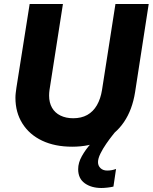

<svg xmlns="http://www.w3.org/2000/svg" viewBox="-20 -720 762 958"><path d="M340 12Q254 12 190.5 -18Q127 -48 92 -103.5Q57 -159 57 -232Q57 -244 58.5 -256.5Q60 -269 62 -283L128 -700H294L227 -271Q226 -264 225.5 -257Q225 -250 225 -243Q225 -208 239.5 -182.5Q254 -157 281.5 -143.5Q309 -130 345 -130Q386 -130 415.5 -146.5Q445 -163 463.5 -195Q482 -227 489 -271L556 -700H722L654 -260Q640 -172 598.5 -111Q557 -50 491.5 -19Q426 12 340 12ZM486 218Q436 218 403 194.5Q370 171 370 124Q370 92 388.5 59Q407 26 433.5 -3.5Q460 -33 484.5 -55.5Q509 -78 520 -89L559 -67Q555 -62 541 -44.5Q527 -27 510 -2.5Q493 22 481 46.5Q469 71 469 89Q469 107 481.5 119Q494 131 515 131Q538 131 559 123L546 211Q534 214 516.5 216Q499 218 486 218Z"/></svg>

Font: MuseoModerno
Style: Bold Italic
Weight: 700
Italic angle: -9°
Designer: Pablo Cosgaya, Héctor Gatti, Marcela Romero, and the Authors of The MuseoModerno Project.
Foundry: Omnibus-Type Team
Version: Version 1.003